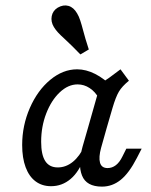

<svg xmlns="http://www.w3.org/2000/svg" viewBox="-20 -685 564 718"><path d="M62.9 -142.7Q62.9 -215.3 91.5 -281Q120.2 -346.8 167.7 -386.3Q215.3 -425.8 268.5 -425.8Q301.6 -425.8 335.9 -408.5Q370.2 -391.1 402.4 -358.1L350 -316.9Q336.3 -341.9 315.3 -355.6Q294.4 -369.4 270.2 -369.4Q234.7 -369.4 203.2 -339.5Q171.8 -309.7 152.8 -260.5Q133.9 -211.3 133.9 -154.8Q133.9 -106.5 149.2 -82.7Q164.5 -58.9 196 -58.9Q226.6 -58.9 252.4 -79.8Q278.2 -100.8 296 -139.5L293.5 -92.7Q275.8 -42.7 244 -15.7Q212.1 11.3 171 11.3Q137.1 11.3 112.9 -6.9Q88.7 -25 75.8 -59.7Q62.9 -94.4 62.9 -142.7ZM430.6 -425.8 462.1 -383.1Q436.3 -362.1 424.6 -342.3Q412.9 -322.6 400.8 -281.5L379 -206.5H308.9L356.5 -374.2Q371.8 -382.3 389.1 -394.8Q406.5 -407.3 430.6 -425.8ZM382.3 -56.5Q399.2 -56.5 413.3 -67.3Q427.4 -78.2 437.9 -100L452.4 -129H509.7L491.9 -94.4Q462.9 -37.9 431.5 -12.5Q400 12.9 361.3 12.9Q303.2 12.9 286.7 -28.6Q270.2 -70.2 288.7 -136.3L308.9 -206.5H379L358.1 -132.3Q348.4 -96.8 354 -76.6Q359.7 -56.5 382.3 -56.5ZM223.4 -537.9Q205.6 -554 196.8 -563.7Q187.9 -573.4 181.5 -583.9Q169.4 -604 173.4 -624.6Q177.4 -645.2 196 -656.5Q216.9 -668.5 236.3 -662.9Q255.6 -657.3 268.5 -634.7Q275 -624.2 280.2 -608.1Q285.5 -591.9 290.3 -573.4Q294.4 -558.1 299.6 -539.9Q304.8 -521.8 312.1 -500L280.6 -481.5Q264.5 -498.4 250 -512.5Q235.5 -526.6 223.4 -537.9Z"/></svg>

Font: Playfair Micro SmCond SmLight
Style: Italic
Weight: 360
Width: 4
Italic angle: -15.6°
Designer: Claus Eggers Sørensen
Foundry: Claus Eggers Sørensen
Version: Version 2.203;Glyphs 3.3 (3326)